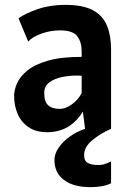

<svg xmlns="http://www.w3.org/2000/svg" viewBox="-20 -530 537 790"><path d="M174 14Q128 14 97.8 -6.5Q67.5 -27 52.8 -61Q38 -95 38 -136Q38 -159 49.8 -186.5Q61.5 -214 91.5 -239Q121.5 -264 176 -280Q230.5 -296 316 -296V-319Q316 -356 298.2 -380.5Q280.5 -405 227 -405Q188 -405 150.8 -391.8Q113.5 -378.5 96 -359L56 -455Q86 -475.5 136.2 -492.8Q186.5 -510 248 -510Q322 -510 363 -487.5Q404 -465 420.5 -423.8Q437 -382.5 437 -327V0Q391.5 20 358.8 47.8Q326 75.5 326 108Q326 133.5 342.8 141.2Q359.5 149 382 149Q397 149 408 146Q419 143 437 134V224Q405 240 353 240Q282 240 243 210.5Q204 181 204 128Q204 103.5 221 78.2Q238 53 266.8 32.2Q295.5 11.5 330 0L321 -71Q269 14 174 14ZM227 -82Q249.5 -82 275.2 -100.2Q301 -118.5 316 -147V-218Q311 -219 305.2 -219Q299.5 -219 292 -219Q264.5 -219 234.2 -212.8Q204 -206.5 183 -191Q162 -175.5 162 -148Q162 -112 178 -97Q194 -82 227 -82Z"/></svg>

Font: Alatsi
Style: Regular
Weight: 400
Designer: Spyros Zevelakis, Eben Sorkin
Foundry: www.sorkintype.com
Version: Version 1.008; ttfautohint (v1.8.4.7-5d5b)